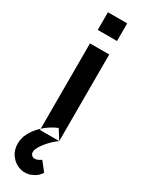

<svg xmlns="http://www.w3.org/2000/svg" viewBox="-262 -797 815 1080"><g transform="rotate(30 146.0 -257.5)"><path d="M83.3 -764.6V-650H208.3V-764.6ZM83.3 -562.5H208.3V0H83.3ZM208.3 0 168.8 -62.5C105.2 -36.5 49 13.5 22.9 75C5.2 121.9 11.5 175 39.6 206.3C70.8 246.9 128.1 262.5 174 239.6C196.9 230.2 213.5 214.6 224 196.9L178.1 138.5C160.4 153.1 130.2 163.5 116.7 145.8C106.3 135.4 110.4 115.6 113.5 108.3C121.9 88.5 136.5 67.7 153.1 50C168.8 31.3 188.5 14.6 208.3 0Z"/></g></svg>

Font: Manrope3 Bold
Style: Regular
Weight: 700
Designer: Mikhail Sharanda
Foundry: Mikhail Sharanda
Version: Version 3.000;PS 003.000;hotconv 1.0.88;makeotf.lib2.5.64775